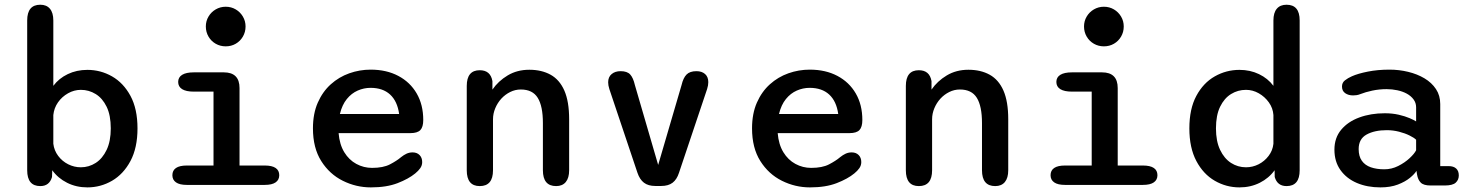

<svg xmlns="http://www.w3.org/2000/svg" viewBox="-20 -782 6230 812"><path d="M150.5 5Q95 5 95 -62V-695.5Q95 -762 150.5 -762Q177 -762 191.2 -745Q205.5 -728 205.5 -695.5V-419Q229 -450.5 266.5 -468.5Q304 -486.5 349.5 -486.5Q405.5 -486.5 453.8 -459Q502 -431.5 531.8 -376.5Q561.5 -321.5 561.5 -239Q561.5 -157 531.8 -101.2Q502 -45.5 453.8 -17.5Q405.5 10.5 349.5 10.5Q302.5 10.5 263.8 -9Q225 -28.5 201 -62L200 -33.5Q189 5 150.5 5ZM205.5 -174Q209 -145.5 226 -122.8Q243 -100 268.5 -87.2Q294 -74.5 322 -74.5Q356 -74.5 384.8 -93Q413.5 -111.5 431 -148.2Q448.5 -185 448.5 -239Q448.5 -294.5 431 -330.5Q413.5 -366.5 384.8 -384.2Q356 -402 322 -402Q293.5 -402 267.8 -387.5Q242 -373 225.2 -349Q208.5 -325 205.5 -295.5Z M770 -82H883V-394.5H799.5Q767 -394.5 750.2 -405Q733.5 -415.5 733.5 -435.5Q733.5 -455 750.2 -465.5Q767 -476 799.5 -476H926.5Q993 -476 993 -409.5V-82H1099.5Q1130.5 -82 1145.8 -71.5Q1161 -61 1161 -41Q1161 -21.5 1145.8 -10.8Q1130.5 0 1099.5 0H770Q739.5 0 724.2 -10.8Q709 -21.5 709 -41Q709 -61 724.2 -71.5Q739.5 -82 770 -82ZM850.5 -670Q850.5 -693 861.8 -712Q873 -731 892.2 -742.2Q911.5 -753.5 934.5 -753.5Q958 -753.5 977 -742.2Q996 -731 1007.2 -712Q1018.5 -693 1018.5 -670Q1018.5 -646.5 1007.2 -627.2Q996 -608 977 -597Q958 -586 934.5 -586Q911.5 -586 892.2 -597Q873 -608 861.8 -627.2Q850.5 -646.5 850.5 -670Z M1548.5 10.5Q1486 10.5 1429.8 -17.5Q1373.5 -45.5 1338.5 -101Q1303.5 -156.5 1303.5 -239Q1303.5 -301.5 1324 -348Q1344.5 -394.5 1379 -425.5Q1413.5 -456.5 1457.2 -472Q1501 -487.5 1547.5 -487.5Q1614.5 -487.5 1664.5 -461Q1714.5 -434.5 1742.2 -386.8Q1770 -339 1770 -274.5Q1770 -245 1757.8 -232Q1745.5 -219 1715.5 -219H1412Q1416 -171 1436 -138.2Q1456 -105.5 1487 -88.8Q1518 -72 1553.5 -72Q1600.5 -72 1629 -86.8Q1657.5 -101.5 1677 -118Q1687.5 -126.5 1699.2 -132Q1711 -137.5 1725 -137.5Q1743.5 -137.5 1754.5 -126.2Q1765.5 -115 1765.5 -96.5Q1765.5 -82.5 1757.5 -71Q1749.5 -59.5 1736 -48.5Q1708 -25.5 1661.5 -7.5Q1615 10.5 1548.5 10.5ZM1417.5 -300H1668Q1660.5 -354 1629.8 -382.2Q1599 -410.5 1547 -410.5Q1519 -410.5 1492.8 -399Q1466.5 -387.5 1446.8 -363.2Q1427 -339 1417.5 -300Z M2332 5Q2276 5 2276 -62V-261.5Q2276 -333 2254.2 -368.2Q2232.5 -403.5 2182.5 -403.5Q2159 -403.5 2137.8 -393Q2116.5 -382.5 2100.2 -364.8Q2084 -347 2074.5 -324.2Q2065 -301.5 2065 -277.5V-62Q2065 5 2009 5Q1954 5 1954 -62V-418.5Q1954 -485 2009 -485Q2054.5 -485 2062.5 -439V-403Q2087 -439 2127 -463Q2167 -487 2218.5 -487Q2270.5 -487 2308.5 -466Q2346.5 -445 2366.8 -398.8Q2387 -352.5 2387 -277.5V-62Q2387 -29.5 2372.8 -12.2Q2358.5 5 2332 5Z M2751 4.5Q2721.5 4.5 2703.5 -9.2Q2685.5 -23 2676 -51L2557 -405.5Q2552 -421 2552 -434Q2552 -456.5 2566.8 -468.8Q2581.5 -481 2604.5 -481Q2632.5 -481 2645.2 -467Q2658 -453 2665 -422.5L2763.5 -84.5L2862.5 -422.5Q2869.5 -452.5 2883.5 -466.8Q2897.5 -481 2925.5 -481Q2948 -481 2961.8 -469Q2975.5 -457 2975.5 -434.5Q2975.5 -421 2970.5 -405.5L2851.5 -51Q2842.5 -23 2824.5 -9.2Q2806.5 4.5 2776.5 4.5Z M3405.5 10.5Q3343 10.5 3286.8 -17.5Q3230.5 -45.5 3195.5 -101Q3160.5 -156.5 3160.5 -239Q3160.5 -301.5 3181 -348Q3201.5 -394.5 3236 -425.5Q3270.5 -456.5 3314.2 -472Q3358 -487.5 3404.5 -487.5Q3471.5 -487.5 3521.5 -461Q3571.5 -434.5 3599.2 -386.8Q3627 -339 3627 -274.5Q3627 -245 3614.8 -232Q3602.5 -219 3572.5 -219H3269Q3273 -171 3293 -138.2Q3313 -105.5 3344 -88.8Q3375 -72 3410.5 -72Q3457.5 -72 3486 -86.8Q3514.5 -101.5 3534 -118Q3544.5 -126.5 3556.2 -132Q3568 -137.5 3582 -137.5Q3600.5 -137.5 3611.5 -126.2Q3622.5 -115 3622.5 -96.5Q3622.5 -82.5 3614.5 -71Q3606.5 -59.5 3593 -48.5Q3565 -25.5 3518.5 -7.5Q3472 10.5 3405.5 10.5ZM3274.5 -300H3525Q3517.5 -354 3486.8 -382.2Q3456 -410.5 3404 -410.5Q3376 -410.5 3349.8 -399Q3323.5 -387.5 3303.8 -363.2Q3284 -339 3274.5 -300Z M4189 5Q4133 5 4133 -62V-261.5Q4133 -333 4111.2 -368.2Q4089.5 -403.5 4039.5 -403.5Q4016 -403.5 3994.8 -393Q3973.5 -382.5 3957.2 -364.8Q3941 -347 3931.5 -324.2Q3922 -301.5 3922 -277.5V-62Q3922 5 3866 5Q3811 5 3811 -62V-418.5Q3811 -485 3866 -485Q3911.5 -485 3919.5 -439V-403Q3944 -439 3984 -463Q4024 -487 4075.5 -487Q4127.5 -487 4165.5 -466Q4203.5 -445 4223.8 -398.8Q4244 -352.5 4244 -277.5V-62Q4244 -29.5 4229.8 -12.2Q4215.5 5 4189 5Z M4484 -82H4597V-394.5H4513.5Q4481 -394.5 4464.2 -405Q4447.5 -415.5 4447.5 -435.5Q4447.5 -455 4464.2 -465.5Q4481 -476 4513.5 -476H4640.5Q4707 -476 4707 -409.5V-82H4813.5Q4844.5 -82 4859.8 -71.5Q4875 -61 4875 -41Q4875 -21.5 4859.8 -10.8Q4844.5 0 4813.5 0H4484Q4453.5 0 4438.2 -10.8Q4423 -21.5 4423 -41Q4423 -61 4438.2 -71.5Q4453.5 -82 4484 -82ZM4564.5 -670Q4564.5 -693 4575.8 -712Q4587 -731 4606.2 -742.2Q4625.5 -753.5 4648.5 -753.5Q4672 -753.5 4691 -742.2Q4710 -731 4721.2 -712Q4732.5 -693 4732.5 -670Q4732.5 -646.5 4721.2 -627.2Q4710 -608 4691 -597Q4672 -586 4648.5 -586Q4625.5 -586 4606.2 -597Q4587 -608 4575.8 -627.2Q4564.5 -646.5 4564.5 -670Z M5421 5Q5382 5 5371 -33.5L5370.5 -62Q5346.5 -28.5 5307.8 -9Q5269 10.5 5222 10.5Q5166 10.5 5117.5 -17.5Q5069 -45.5 5039.5 -101.2Q5010 -157 5010 -239Q5010 -321.5 5039.5 -376.5Q5069 -431.5 5117.5 -459Q5166 -486.5 5222 -486.5Q5267 -486.5 5304.5 -468.5Q5342 -450.5 5365.5 -419V-695.5Q5365.5 -728 5379.8 -745Q5394 -762 5421 -762Q5476.5 -762 5476.5 -695.5V-62Q5476.5 5 5421 5ZM5365.5 -174V-295.5Q5363.5 -325 5346.2 -349Q5329 -373 5303.5 -387.5Q5278 -402 5249.5 -402Q5215 -402 5186.2 -384.2Q5157.5 -366.5 5140 -330.5Q5122.5 -294.5 5122.5 -239Q5122.5 -185 5140 -148.2Q5157.5 -111.5 5186.2 -93Q5215 -74.5 5249.5 -74.5Q5277.5 -74.5 5302.8 -87.2Q5328 -100 5345.2 -122.8Q5362.5 -145.5 5365.5 -174Z M6030.5 2.5Q6000.5 2.5 5988.5 -9.8Q5976.5 -22 5973 -43.5L5970.5 -59.5Q5963 -46.5 5943 -30Q5923 -13.5 5891.8 -1.5Q5860.5 10.5 5818 10.5Q5762.5 10.5 5718.5 -8.2Q5674.5 -27 5649 -62.8Q5623.5 -98.5 5623.5 -149Q5623.5 -199 5652 -233.2Q5680.5 -267.5 5728.8 -285.2Q5777 -303 5836.5 -303Q5868.5 -303 5895.5 -296.8Q5922.5 -290.5 5941.8 -282.2Q5961 -274 5969 -268.5V-328Q5969 -347 5958.2 -361.5Q5947.5 -376 5929.8 -385.8Q5912 -395.5 5889.8 -400.2Q5867.5 -405 5844.5 -405Q5813 -405 5783.8 -398.8Q5754.5 -392.5 5733 -384Q5724.5 -380.5 5716.5 -379.5Q5708.5 -378.5 5702.5 -378.5Q5682.5 -378.5 5669 -388Q5655.5 -397.5 5655.5 -416Q5655.5 -432.5 5668 -442.2Q5680.5 -452 5697.5 -459.5Q5723.5 -471 5765 -479.2Q5806.5 -487.5 5856.5 -487.5Q5897 -487.5 5935.2 -478.2Q5973.5 -469 6004.2 -450.8Q6035 -432.5 6053 -405.2Q6071 -378 6071 -342V-79.5H6106Q6127.5 -79.5 6138.5 -69.2Q6149.5 -59 6149.5 -40Q6149.5 -21.5 6136.5 -9.5Q6123.5 2.5 6089.5 2.5ZM5969 -191Q5960.5 -199.5 5941.2 -209Q5922 -218.5 5896.8 -225Q5871.5 -231.5 5845 -231.5Q5793 -231.5 5759.5 -213Q5726 -194.5 5726 -151.5Q5726 -121 5739.5 -102Q5753 -83 5777.5 -74.5Q5802 -66 5834.5 -66Q5865.5 -66 5893.2 -80Q5921 -94 5941.2 -112.8Q5961.5 -131.5 5969 -146.5Z"/></svg>

Font: Sono ExtraLight Monospace Medium
Style: Regular
Weight: 500
Version: Version 2.112